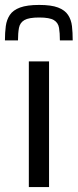

<svg xmlns="http://www.w3.org/2000/svg" viewBox="-31 -759 315 779"><path d="M86 0V-510H168V0ZM128 -739Q177 -739 204.5 -728.5Q232 -718 245 -698.5Q258 -679 261 -653Q264 -627 264 -595H212Q212 -625 208.5 -646Q205 -667 187.5 -677.5Q170 -688 128 -688Q86 -688 68 -677.5Q50 -667 46 -646Q42 -625 42 -595H-11Q-11 -627 -7.5 -653Q-4 -679 9 -698.5Q22 -718 50.5 -728.5Q79 -739 128 -739Z"/></svg>

Font: Saira Thin
Style: Regular
Weight: 400
Version: Version 1.101